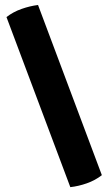

<svg xmlns="http://www.w3.org/2000/svg" viewBox="-20 -661 434 770"><path d="M132.5 -641Q100 -637 66.5 -625.2Q33 -613.5 6 -592.5L262 89.5Q294.5 86 328 74.2Q361.5 62.5 388.5 41.5Z"/></svg>

Font: Signika Negative SC
Style: Bold
Weight: 700
Designer: Anna Giedryś
Foundry: Anna Giedryś
Version: Version 2.000; ttfautohint (v1.8.3) -l 8 -r 50 -G 200 -x 9 -